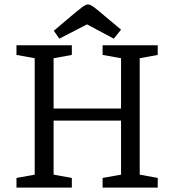

<svg xmlns="http://www.w3.org/2000/svg" viewBox="-20 -854 793 874"><path d="M55 0V-44L138 -59V-589L55 -604V-648H307V-604L224 -589V-360H531V-589L447 -604V-648H698V-604L616 -589V-59L698 -44V0H447V-44L531 -59V-305H224V-59L307 -44V0ZM250 -678 225 -714 303 -780Q335 -807 353 -820.5Q371 -834 380 -834Q391 -834 409.5 -820Q428 -806 458 -780L531 -719L498 -678L376 -743Z"/></svg>

Font: Faustina Light
Style: Regular
Weight: 400
Version: Version 1.200